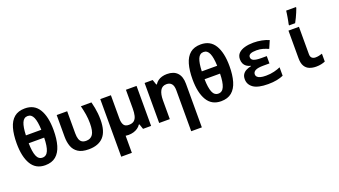

<svg xmlns="http://www.w3.org/2000/svg" viewBox="-76 -1510 4353 2462"><g transform="rotate(-20 2100.0 -278.5)"><path d="M299 10Q172 10 110 -93Q48 -196 48 -378Q48 -500 73 -586.5Q98 -673 153 -719Q208 -765 299 -765Q427 -765 489.5 -663.5Q552 -562 552 -378Q552 -257 526.5 -170Q501 -83 445.5 -36.5Q390 10 299 10ZM299 -94Q353 -94 378 -152.5Q403 -211 405 -328H194Q196 -213 220 -153.5Q244 -94 299 -94ZM405 -435Q401 -548 376.5 -604.5Q352 -661 300 -661Q247 -661 223 -604.5Q199 -548 195 -435Z M894 9Q801 9 749 -25.5Q697 -60 676 -118Q655 -176 655 -248V-545H798V-244Q798 -196 808.5 -165Q819 -134 841.5 -119.5Q864 -105 899 -105Q960 -105 990 -149.5Q1020 -194 1020 -300Q1020 -365 1010.5 -422.5Q1001 -480 985 -545H1129Q1140 -502 1147.5 -462.5Q1155 -423 1159 -383Q1163 -343 1163 -296Q1163 -139 1094.5 -65Q1026 9 894 9Z M1250 240V-268H1395V240ZM1434 10Q1347 10 1298.5 -41.5Q1250 -93 1250 -190V-546H1395V-227Q1395 -172 1414 -141Q1433 -110 1483 -110Q1531 -110 1556 -132Q1581 -154 1590.5 -194.5Q1600 -235 1600 -289V-546H1745V0H1635L1611 -70H1603Q1587 -45 1561.5 -27Q1536 -9 1503.5 0.5Q1471 10 1434 10Z M2205 240V-224H2350V240ZM1855 0V-546H1965L1989 -476H1997Q2014 -503 2038 -520.5Q2062 -538 2093.5 -547Q2125 -556 2162 -556Q2254 -556 2302 -504.5Q2350 -453 2350 -356V0H2205V-319Q2205 -379 2181 -407.5Q2157 -436 2112 -436Q2053 -436 2026.5 -388Q2000 -340 2000 -257V0Z M2699 10Q2572 10 2510 -93Q2448 -196 2448 -378Q2448 -500 2473 -586.5Q2498 -673 2553 -719Q2608 -765 2699 -765Q2827 -765 2889.5 -663.5Q2952 -562 2952 -378Q2952 -257 2926.5 -170Q2901 -83 2845.5 -36.5Q2790 10 2699 10ZM2699 -94Q2753 -94 2778 -152.5Q2803 -211 2805 -328H2594Q2596 -213 2620 -153.5Q2644 -94 2699 -94ZM2805 -435Q2801 -548 2776.5 -604.5Q2752 -661 2700 -661Q2647 -661 2623 -604.5Q2599 -548 2595 -435Z M3341 10Q3203 10 3140.5 -34Q3078 -78 3078 -151Q3078 -191 3095 -217Q3112 -243 3141.5 -258.5Q3171 -274 3210 -282V-287Q3176 -295 3153 -312Q3130 -329 3118.5 -354.5Q3107 -380 3107 -412Q3107 -464 3138.5 -495Q3170 -526 3223 -540.5Q3276 -555 3341 -555Q3398 -555 3454 -544Q3510 -533 3551 -514L3506 -410Q3471 -425 3433 -437Q3395 -449 3345 -449Q3290 -449 3262.5 -436Q3235 -423 3235 -395Q3235 -362 3268 -348Q3301 -334 3371 -334H3445V-234H3363Q3287 -234 3253.5 -216.5Q3220 -199 3220 -165Q3220 -146 3233.5 -131.5Q3247 -117 3276 -109Q3305 -101 3352 -101Q3412 -101 3464 -114Q3516 -127 3550 -143V-28Q3513 -11 3460.5 -0.5Q3408 10 3341 10Z M3996 10Q3946 10 3905.5 -6Q3865 -22 3841.5 -61Q3818 -100 3818 -170V-546H3961V-170Q3961 -148 3969 -133.5Q3977 -119 3992 -111.5Q4007 -104 4027 -104Q4052 -104 4075 -109Q4098 -114 4120 -121V-14Q4098 -4 4066 3Q4034 10 3996 10ZM3848 -621Q3852 -639 3856.5 -661Q3861 -683 3865 -707.5Q3869 -732 3872.5 -755Q3876 -778 3878 -797H4012V-785Q4003 -760 3990.5 -730Q3978 -700 3963 -668.5Q3948 -637 3931 -606H3848Z"/></g></svg>

Font: Noto Sans Mono
Style: Bold
Weight: 700
Designer: Monotype Design Team
Foundry: Monotype Imaging Inc.
Version: Version 2.014